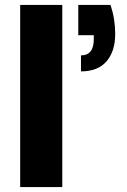

<svg xmlns="http://www.w3.org/2000/svg" viewBox="-20 -760 514 780"><path d="M233 -740V0H62V-740ZM448 -622Q448 -552 413 -511Q378 -470 309 -470V-535Q361 -535 361 -601V-617H298V-740H429Q448 -683 448 -622Z"/></svg>

Font: Poppins A&M
Style: Bold-A&M
Weight: 700
Designer: Ninad Kale (Devanagari), Jonny Pinhorn (Latin)
Foundry: Indian Type Foundry
Version: 4.004